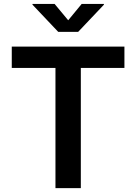

<svg xmlns="http://www.w3.org/2000/svg" viewBox="-20 -967 700 987"><path d="M40.5 -617.7V-727.5H619.6V-617.7H395.5V0H265.1V-617.7ZM260.7 -946.8 330.6 -862.8 399.9 -946.8H514.2V-942.9L381.8 -803.2H279.3L147 -942.9V-946.8Z"/></svg>

Font: Inter SemiBold
Style: Regular
Weight: 600
Designer: Rasmus Andersson
Foundry: rsms
Version: Version 4.001;git-9221beed3